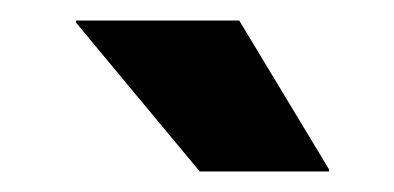

<svg xmlns="http://www.w3.org/2000/svg" viewBox="-20 -707 384 187"><path d="M213 -687 300.5 -542V-540H174.5L54 -685V-687Z"/></svg>

Font: Anek Odia
Style: Bold
Weight: 700
Designer: Yesha Goshar & Mahesh Sahu (Odia), Yesha Goshar (Latin)
Foundry: Ek Type
Version: Version 1.003